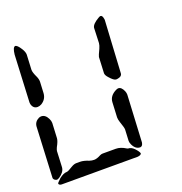

<svg xmlns="http://www.w3.org/2000/svg" viewBox="-131 -845 912 960"><g transform="rotate(-20 325.0 -365.0)"><path d="M24 -440 36 -690Q40 -728 53 -730Q64 -730 81 -703Q93 -684 93 -670L89 -590Q89 -576 102 -549Q109 -534 109 -520L106 -460Q104 -428 76 -411Q65 -405 55 -405Q32 -405 25 -431Q24 -435 24 -440ZM3 -45 16 -315Q18 -340 42 -352Q49 -355 55 -355Q77 -355 90 -328Q96 -316 96 -305L92 -225Q91 -210 76 -183Q71 -172 70 -165L66 -80Q64 -55 34 -35Q25 -30 21 -30Q6 -33 3 -45ZM440 0H35Q21 -1 20 -10Q20 -13 37 -29Q39 -31 40 -32Q63 -50 80 -50Q88 -50 113 -66Q128 -75 140 -75H160Q179 -75 206 -64Q218 -60 230 -60Q245 -60 265 -71Q273 -75 280 -75H350Q375 -75 402 -58Q407 -55 410 -55Q425 -55 440 -40Q459 -20 460 -10Q457 -2 440 0ZM424 -90 427 -150Q427 -160 415 -194Q410 -209 410 -220L414 -300Q416 -333 452 -351Q460 -355 465 -355Q482 -355 493 -329Q497 -319 497 -310L484 -60Q481 -41 468 -40Q443 -40 429 -70Q424 -81 424 -90ZM424 -450 428 -535Q429 -542 444 -573Q451 -589 452 -600L455 -680Q457 -699 493 -720Q501 -725 505 -725Q515 -725 518 -706Q519 -703 519 -700L503 -420Q502 -405 480 -401Q475 -400 471 -400Q459 -400 438 -424Q424 -439 424 -450Z"/></g></svg>

Font: Segment14
Style: Regular
Weight: 400
Monospace: yes
Designer: Paul Flo Williams
Foundry: His Deeds Are Dust
Version: Version 1.002